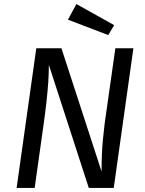

<svg xmlns="http://www.w3.org/2000/svg" viewBox="-20 -927 717 947"><path d="M549 -689H638L541 0H418L221 -607Q221 -565 218 -521.5Q215 -478 209.5 -427.5Q204 -377 195 -313L151 0H62L159 -689H283L481 -81Q481 -127 482.5 -164Q484 -201 487.5 -237.5Q491 -274 496 -316ZM315 -830 357 -907 543 -803 514 -754Z"/></svg>

Font: Fira Sans Variable
Style: Italic
Weight: 397
Italic angle: -8°
Designer: Carrois Corporate & Edenspiekermann AG
Foundry: Carrois Corporate GbR & Edenspiekermann AG
Version: Version 4.202